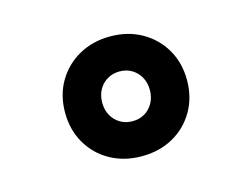

<svg xmlns="http://www.w3.org/2000/svg" viewBox="-58 -820 678 517"><g transform="rotate(-15 281.0 -561.0)"><path d="M281.2 -393.6Q232.4 -393.6 193.8 -415Q155.3 -436.5 133.3 -474.4Q111.3 -512.2 111.3 -560.5Q111.3 -608.9 133.3 -646.5Q155.3 -684.1 193.8 -705.8Q232.4 -727.5 281.2 -727.5Q330.6 -727.5 368.9 -705.8Q407.2 -684.1 429.2 -646.5Q451.2 -608.9 451.2 -560.5Q451.2 -512.2 429.2 -474.4Q407.2 -436.5 368.9 -415Q330.6 -393.6 281.2 -393.6ZM281.2 -491.2Q300.8 -491.2 315.7 -500.2Q330.6 -509.3 339.1 -524.9Q347.7 -540.5 347.7 -560.5Q347.7 -580.6 339.1 -596.2Q330.6 -611.8 315.7 -620.8Q300.8 -629.9 281.2 -629.9Q262.2 -629.9 247.1 -620.8Q231.9 -611.8 223.4 -596.2Q214.8 -580.6 214.8 -560.5Q214.8 -540.5 223.4 -524.9Q231.9 -509.3 247.1 -500.2Q262.2 -491.2 281.2 -491.2Z"/></g></svg>

Font: Reddit Mono Black
Style: Regular
Weight: 900
Monospace: yes
Designer: Stephen Hutchings
Foundry: Reddit
Version: Version 1.014